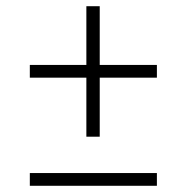

<svg xmlns="http://www.w3.org/2000/svg" viewBox="-20 -608 600 618"><path d="M258 -588H301V-168H258ZM485 -399V-358H76V-399ZM485 -51V-10H76V-51Z"/></svg>

Font: Roboto Serif 20pt Thin
Style: Regular
Weight: 250
Version: Version 1.008